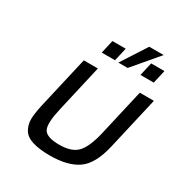

<svg xmlns="http://www.w3.org/2000/svg" viewBox="-181 -895 980 1039"><g transform="rotate(30 309.5 -375.5)"><path d="M588 -692 569 -609H486L505 -692ZM346 -692 327 -609H244L263 -692ZM451 -765H541L407 -607H349ZM202 -232Q179 -133 195 -98Q212 -62 294 -62Q372 -62 407 -100Q442 -138 464 -232L531 -524H619L544 -198Q516 -73 452 -29Q390 14 279 14Q212 14 168 0Q127 -13 110 -42Q93 -71 93 -107Q93 -138 106 -198L181 -524H269Z"/></g></svg>

Font: Miedinger
Style: Italic
Weight: 400
Italic angle: -13°
Version: Version 001.000